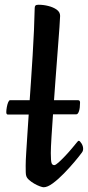

<svg xmlns="http://www.w3.org/2000/svg" viewBox="-20 -776 370 809"><path d="M163.9 13Q158.9 13 147.7 8.9Q136.5 4.8 124 -2.4Q111.6 -9.6 102.2 -18.1Q92.8 -26.5 90.5 -35.1Q88.8 -40.1 88.5 -50.3Q88.2 -60.5 88.2 -78.1Q88.2 -98 90.5 -133.9Q92.8 -169.8 95.8 -216.7Q98.8 -263.6 102.5 -317.4Q106.2 -371.2 110.2 -428.4Q114.2 -485.7 117.5 -541.9Q120.8 -598.2 123.2 -649.5Q125.5 -700.7 126.2 -742.1Q126.2 -749.2 129.4 -752.6Q132.6 -756 142.6 -756Q162.9 -756 183.6 -750.8Q204.4 -745.7 218.9 -735.4Q233.3 -725 233.3 -709.2Q233.3 -700.7 230.5 -660.8Q227.7 -620.8 223.1 -562.3Q218.6 -503.8 213.7 -438Q208.9 -372.3 204.4 -309.8Q199.8 -247.3 197 -199.6Q194.1 -151.9 194.1 -131.3Q194.1 -97.5 197.3 -88.9Q200.5 -80.2 208.6 -80.2Q214.3 -80.2 227.1 -91.8Q239.9 -103.4 255.3 -119.6Q270.7 -135.9 283.8 -151.7Q296.9 -167.6 303.4 -175.4Q306.3 -178.7 308 -180.7Q309.6 -182.7 311.9 -182.7Q316.5 -182.7 323.4 -171.6Q330.3 -160.6 330.3 -149Q330.3 -139.9 324.8 -132.9Q314 -118.1 293.7 -93.9Q273.3 -69.8 249.4 -45.2Q225.4 -20.5 202.8 -3.8Q180.2 13 163.9 13ZM13.5 -293.3Q6.5 -293.3 6.5 -303.3Q6.5 -312.3 8.7 -324.4Q10.8 -336.5 14.5 -345.1Q18.1 -353.7 22.1 -353.7H309.3Q317.3 -353.7 317.3 -343.7Q317.3 -321.4 312.9 -307.9Q308.5 -294.3 301.5 -294.3Q300.5 -294.3 279.1 -294.3Q257.6 -294.3 225.2 -294.3Q192.9 -294.3 156.7 -293.8Q120.5 -293.3 87.9 -293.3Q55.4 -293.3 34.9 -293.3Q14.5 -293.3 13.5 -293.3Z"/></svg>

Font: Briem Hand Thin
Style: Regular
Weight: 100
Designer: Gunnlaugur SE Briem, Eben Sorkin
Foundry: Sorkin Type Co.
Version: Version 1.003